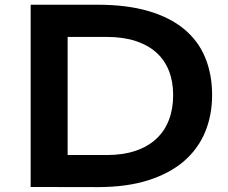

<svg xmlns="http://www.w3.org/2000/svg" viewBox="-20 -783 955 804"><path d="M108.4 -763.2H388.2Q510.7 -763.2 601.1 -736.8Q691.4 -710.4 750.7 -661.4Q810.1 -612.3 839.1 -542.2Q868.2 -472.2 868.2 -384.8Q868.2 -301.8 839.4 -231.2Q810.5 -160.6 751.5 -109.1Q692.4 -57.6 602.1 -28.6Q511.7 0.5 389.2 0.5L108.4 0ZM426.3 -133.8Q495.6 -133.8 547.9 -151.6Q600.1 -169.4 635 -202.1Q669.9 -234.9 687.5 -281.2Q705.1 -327.6 705.1 -384.8Q705.1 -440.9 687.5 -486.1Q669.9 -531.2 635 -562.7Q600.1 -594.2 547.9 -611.3Q495.6 -628.4 426.3 -628.4H263.2V-133.8Z"/></svg>

Font: Krona One
Style: Regular
Weight: 400
Version: Version 1.003